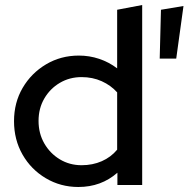

<svg xmlns="http://www.w3.org/2000/svg" viewBox="-20 -739 753 767"><path d="M293 8Q222 8 163 -27Q104 -62 70 -121.5Q36 -181 36 -255Q36 -329 70.5 -388Q105 -447 164 -482Q223 -517 295 -517Q337 -517 376 -504Q415 -491 448 -466V-700L548 -719V0H449V-49Q384 8 293 8ZM306 -79Q350 -79 386.5 -95Q423 -111 448 -141V-370Q423 -398 386.5 -414.5Q350 -431 306 -431Q258 -431 219 -408Q180 -385 157 -345.5Q134 -306 134 -256Q134 -206 157 -166Q180 -126 219 -102.5Q258 -79 306 -79ZM618 -505 623 -700 713 -715 684 -505Z"/></svg>

Font: Red Hat Display Medium
Style: Regular
Weight: 500
Designer: Pentagram, MCKL
Foundry: Pentagram, MCKL
Version: Version 1.023